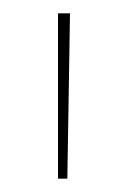

<svg xmlns="http://www.w3.org/2000/svg" viewBox="-20 -740 187 288"><path d="M81 -472Q82 -535 83 -596Q84 -657 85 -720H67V-472Z"/></svg>

Font: Josefin Slab Thin Thin
Style: Regular
Weight: 250
Version: Version 2.000